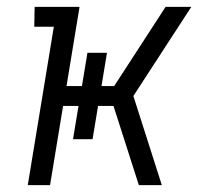

<svg xmlns="http://www.w3.org/2000/svg" viewBox="-20 -540 640 560"><path d="M61 0 137 -462H80L81 -520H212L174 -289H219L235 -386H292L276 -289H313L463 -520H538L369 -260L452 0H385L311 -231H266L250 -134H193L209 -231H164L126 0Z"/></svg>

Font: Iosevka Etoile Light
Style: Italic
Weight: 300
Italic angle: -9°
Designer: Belleve Invis
Foundry: Belleve Invis
Version: Version 22.1.2; ttfautohint (v1.8.4)